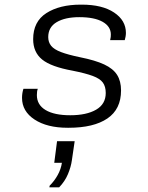

<svg xmlns="http://www.w3.org/2000/svg" viewBox="-20 -541 640 828"><path d="M272 10Q183 10 129 -25.5Q75 -61 75 -119Q75 -129 76.5 -139Q78 -149 81 -158H143Q141 -153 140 -146.5Q139 -140 139 -131Q139 -89 176.5 -66.5Q214 -44 283 -44Q353 -44 394.5 -68Q436 -92 436 -140Q436 -168 423.5 -185Q411 -202 380 -213.5Q349 -225 294 -236Q200 -253 161.5 -284.5Q123 -316 123 -372Q123 -448 180 -484.5Q237 -521 328 -521H333Q421 -521 472 -487Q523 -453 523 -399Q523 -392 521.5 -383Q520 -374 518 -368H455Q457 -376 457.5 -381.5Q458 -387 458 -392Q458 -427 422.5 -447Q387 -467 322 -467Q261 -467 224.5 -445.5Q188 -424 188 -381Q188 -359 200.5 -343.5Q213 -328 243 -316.5Q273 -305 326 -294Q391 -281 429.5 -263Q468 -245 485 -218Q502 -191 502 -151Q502 -70 443 -30Q384 10 276 10ZM193 267 194 260Q215 239 229 213.5Q243 188 247 161H214L226 68H302L290 150Q286 179 273 210Q260 241 235 267Z"/></svg>

Font: Chivo Mono Medium ExtraLight
Style: Italic
Weight: 250
Italic angle: -8.05°
Monospace: yes
Version: Version 1.008